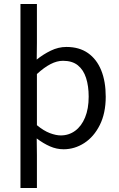

<svg xmlns="http://www.w3.org/2000/svg" viewBox="-20 -732 595 957"><path d="M82 205V-712H164V-519L163 -435Q195 -461 233 -479.5Q271 -498 311 -498Q375 -498 418.5 -467.5Q462 -437 484.5 -381.5Q507 -326 507 -250Q507 -168 477.5 -109Q448 -50 400 -19Q352 12 297 12Q262 12 229 -2.5Q196 -17 163 -42L164 41V205ZM283 -57Q323 -57 354.5 -80Q386 -103 404 -146.5Q422 -190 422 -250Q422 -303 409 -343.5Q396 -384 368 -406.5Q340 -429 294 -429Q264 -429 232 -412.5Q200 -396 164 -363V-108Q198 -80 228.5 -68.5Q259 -57 283 -57Z"/></svg>

Font: Source Sans 3
Style: Regular
Weight: 400
Designer: Paul D. Hunt
Foundry: Adobe
Version: Version 3.046;hotconv 1.0.118;makeotfexe 2.5.65603